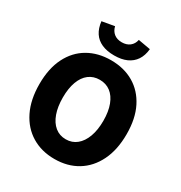

<svg xmlns="http://www.w3.org/2000/svg" viewBox="-221 -1129 1228 1301"><g transform="rotate(30 393.0 -478.5)"><path d="M393 14Q292 14 215 -32.5Q138 -79 95 -166.5Q52 -254 52 -376Q52 -498 95 -583.5Q138 -669 215 -713.5Q292 -758 393 -758Q495 -758 571.5 -713Q648 -668 691 -583Q734 -498 734 -376Q734 -254 691 -166.5Q648 -79 571.5 -32.5Q495 14 393 14ZM393 -140Q442 -140 477.5 -169Q513 -198 532.5 -251Q552 -304 552 -376Q552 -448 532.5 -499.5Q513 -551 477.5 -578Q442 -605 393 -605Q344 -605 308.5 -578Q273 -551 254 -499.5Q235 -448 235 -376Q235 -304 254 -251Q273 -198 308.5 -169Q344 -140 393 -140ZM393 -796Q336 -796 295.5 -814Q255 -832 232 -867Q209 -902 203 -954L300 -971Q308 -937 332 -918Q356 -899 393 -899Q430 -899 454.5 -918Q479 -937 486 -971L582 -954Q577 -902 553.5 -867Q530 -832 490 -814Q450 -796 393 -796Z"/></g></svg>

Font: Noto Sans SC Black
Style: Regular
Weight: 900
Designer: Ryoko NISHIZUKA  (kana, bopomofo & ideographs); Paul D. Hunt (Latin, Greek & Cyrillic); Sandoll Communications , Soo-you
Foundry: Adobe
Version: Version 2.004-H2;hotconv 1.0.118;makeotfexe 2.5.65603